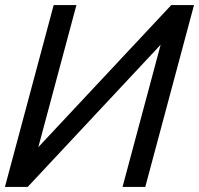

<svg xmlns="http://www.w3.org/2000/svg" viewBox="-46 -740 788 760"><path d="M529 0 722 -720H632L105.7 -157.5L256.5 -720H166.5L-26.5 0H63.5L589.9 -563L439 0Z"/></svg>

Font: Manrope
Style: MediumItalic
Weight: 500
Italic angle: -15°
Designer: Mikhail Sharanda
Foundry: Mikhail Sharanda
Version: Version 4.502;hotconv 1.0.109;makeotfexe 2.5.65596